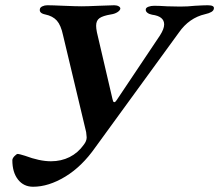

<svg xmlns="http://www.w3.org/2000/svg" viewBox="-20 -674 835 731"><path d="M27 -64Q27 -71 35 -79.5Q43 -88 48 -88Q52 -88 75 -81Q131 -60 174 -60Q213 -60 245 -76Q277 -92 299 -123Q310 -137 310 -151Q310 -155 308 -171L220 -540Q212 -578 196.5 -595.5Q181 -613 152 -619Q128 -624 132 -640Q133 -646 141.5 -650Q150 -654 160 -654Q178 -654 222 -652Q270 -650 291 -650Q312 -650 356 -652Q400 -654 415 -654Q425 -654 432 -650Q439 -646 438 -640Q436 -633 426 -627Q416 -621 402 -619Q372 -614 359 -605Q346 -596 346 -576Q346 -566 349 -551L408 -298Q409 -293 410.5 -289Q412 -285 415 -285Q419 -285 422.5 -290.5Q426 -296 427 -297L589 -539Q605 -564 605 -581Q605 -612 559 -618Q548 -620 541 -625.5Q534 -631 535 -639Q536 -645 545.5 -648.5Q555 -652 567 -652Q585 -652 617 -650L666 -649Q695 -649 722 -652Q756 -654 771 -654Q798 -654 794 -640Q792 -627 761 -620Q700 -606 661 -550L343 -113Q292 -40 228.5 -1.5Q165 37 106 37Q70 37 48.5 9.5Q27 -18 27 -64Z"/></svg>

Font: EB Garamond SemiBold
Style: Italic
Weight: 600
Italic angle: -17.2°
Designer: Georg Duffner and Octavio Pardo
Foundry: Georg Duffner
Version: Version 1.000